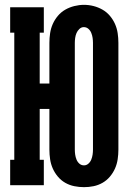

<svg xmlns="http://www.w3.org/2000/svg" viewBox="-20 -765 540 793"><path d="M327 8Q307 8 287 4Q267 0 249.5 -10Q232 -20 219 -35.5Q206 -51 198 -69Q190 -87 187 -107Q184 -127 184 -147V-315H144V-105H161V0H22V-105H39V-630H22V-735H161V-630H144V-420H184V-588Q184 -608 187 -628Q190 -648 198 -666Q206 -684 219 -699.5Q232 -715 249.5 -725Q267 -735 287 -740Q307 -745 327 -745Q347 -745 366.5 -740Q386 -735 403.5 -725Q421 -715 434 -699.5Q447 -684 455 -666Q463 -648 466 -628Q469 -608 469 -588V-147Q469 -127 466 -107Q463 -87 455 -69Q447 -51 434 -35.5Q421 -20 403.5 -10Q386 0 366.5 4Q347 8 327 8ZM327 -82Q337 -82 345 -89Q353 -96 357 -106Q361 -116 362.5 -126.5Q364 -137 364 -147V-588Q364 -598 362.5 -608.5Q361 -619 357 -629Q353 -639 345 -646Q337 -653 326 -653Q316 -653 308 -645.5Q300 -638 296 -628.5Q292 -619 290.5 -608.5Q289 -598 289 -588V-147Q289 -137 290.5 -126.5Q292 -116 296 -106Q300 -96 308 -89Q316 -82 327 -82Z"/></svg>

Font: Iosevka Slab Extrabold
Style: Regular
Weight: 800
Monospace: yes
Designer: Belleve Invis
Foundry: Belleve Invis
Version: Version 11.1.1; ttfautohint (v1.8.3)